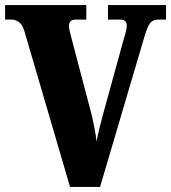

<svg xmlns="http://www.w3.org/2000/svg" viewBox="-20 -734 672 754"><path d="M76 -611Q68 -638 54 -647.5Q40 -657 27 -657H0V-714H319V-657H277Q251 -657 251 -632Q251 -621 255 -606.5Q259 -592 262 -579L340 -283Q344 -266 350.5 -233.5Q357 -201 359 -178Q363 -200 370 -228Q377 -256 383 -279L463 -570Q469 -590 473.5 -606.5Q478 -623 478 -634Q478 -643 472.5 -650Q467 -657 455 -657H404V-714H632V-657H601Q581 -657 570 -644Q559 -631 546 -586L373 0H255Z"/></svg>

Font: Noto Serif Tamil Condensed Black
Style: Italic
Weight: 900
Width: 3
Italic angle: -12°
Designer: Indian Type Foundry, Tom Grace, and the Monotype Design Team
Foundry: Monotype Imaging Inc.
Version: Version 2.003; ttfautohint (v1.8.4.7-5d5b)